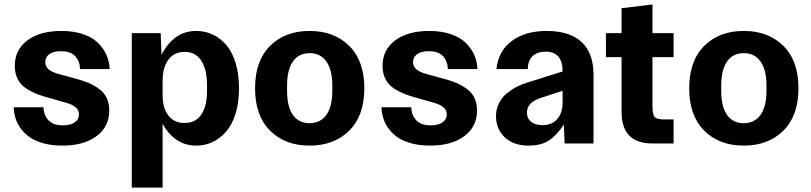

<svg xmlns="http://www.w3.org/2000/svg" viewBox="-20 -650 3674 870"><path d="M200.2 -207Q172.9 -214.4 153.1 -221.7Q133.3 -229 112.1 -241Q90.8 -252.9 77.4 -267.1Q64 -281.2 55.4 -302.7Q46.9 -324.2 46.9 -351.1Q46.9 -424.3 104 -467Q161.1 -509.8 258.8 -509.8Q314 -509.8 356.7 -495.1Q399.4 -480.5 424.6 -455.3Q449.7 -430.2 462.6 -400.4Q475.6 -370.6 477.1 -336.9H342.8Q341.8 -373 320.8 -395.5Q299.8 -418 256.8 -418Q221.7 -418 203.4 -404.5Q185.1 -391.1 185.1 -368.2Q185.1 -330.6 245.1 -314.9L321.8 -293.9Q356.4 -284.7 380.4 -274.7Q404.3 -264.6 427.7 -248Q451.2 -231.4 463.1 -206.8Q475.1 -182.1 475.1 -148.9Q475.1 -76.2 417.5 -33.2Q359.9 9.8 262.2 9.8Q216.3 9.8 179.4 0Q142.6 -9.8 117.9 -26.1Q93.3 -42.5 76.2 -64.9Q59.1 -87.4 51 -112.1Q43 -136.7 42 -164.1H176.8Q178.2 -128.4 199.5 -105.2Q220.7 -82 265.1 -82Q299.8 -82 318.8 -95.7Q337.9 -109.4 337.9 -131.8Q337.9 -169.4 276.9 -185.1Z M577.1 200.2V-500H708L711.9 -401.9Q768.1 -509.8 869.1 -509.8Q908.7 -509.8 943.1 -493.9Q977.5 -478 1004.6 -447Q1031.7 -416 1047.4 -365.5Q1063 -314.9 1063 -250Q1063 -185.5 1047.4 -135Q1031.7 -84.5 1004.6 -53.5Q977.5 -22.5 943.1 -6.3Q908.7 9.8 869.1 9.8Q772 9.8 716.8 -88.9V200.2ZM716.8 -217.8Q716.8 -160.6 742.9 -126.7Q769 -92.8 816.9 -92.8Q865.7 -92.8 891.8 -130.4Q918 -168 918 -237.8V-263.2Q918 -335.9 891.8 -375.5Q865.7 -415 816.9 -415Q769 -415 742.9 -379.4Q716.8 -343.8 716.8 -283.2Z M1562.5 -58.1Q1494.1 9.8 1382.8 9.8Q1271.5 9.8 1203.6 -58.1Q1135.7 -126 1135.7 -250Q1135.7 -374 1203.6 -441.9Q1271.5 -509.8 1382.8 -509.8Q1494.1 -509.8 1562.5 -441.9Q1630.9 -374 1630.9 -250Q1630.9 -126 1562.5 -58.1ZM1280.8 -237.8Q1280.8 -167 1307.1 -129.4Q1333.5 -91.8 1382.8 -91.8Q1432.1 -91.8 1459 -129.6Q1485.8 -167.5 1485.8 -237.8V-263.2Q1485.8 -333 1459 -371.1Q1432.1 -409.2 1382.8 -409.2Q1333.5 -409.2 1307.1 -371.1Q1280.8 -333 1280.8 -263.2Z M1866.7 -207Q1839.4 -214.4 1819.6 -221.7Q1799.8 -229 1778.6 -241Q1757.3 -252.9 1743.9 -267.1Q1730.5 -281.2 1721.9 -302.7Q1713.4 -324.2 1713.4 -351.1Q1713.4 -424.3 1770.5 -467Q1827.6 -509.8 1925.3 -509.8Q1980.5 -509.8 2023.2 -495.1Q2065.9 -480.5 2091.1 -455.3Q2116.2 -430.2 2129.2 -400.4Q2142.1 -370.6 2143.6 -336.9H2009.3Q2008.3 -373 1987.3 -395.5Q1966.3 -418 1923.3 -418Q1888.2 -418 1869.9 -404.5Q1851.6 -391.1 1851.6 -368.2Q1851.6 -330.6 1911.6 -314.9L1988.3 -293.9Q2022.9 -284.7 2046.9 -274.7Q2070.8 -264.6 2094.2 -248Q2117.7 -231.4 2129.6 -206.8Q2141.6 -182.1 2141.6 -148.9Q2141.6 -76.2 2084 -33.2Q2026.4 9.8 1928.7 9.8Q1882.8 9.8 1845.9 0Q1809.1 -9.8 1784.4 -26.1Q1759.8 -42.5 1742.7 -64.9Q1725.6 -87.4 1717.5 -112.1Q1709.5 -136.7 1708.5 -164.1H1843.3Q1844.7 -128.4 1866 -105.2Q1887.2 -82 1931.6 -82Q1966.3 -82 1985.4 -95.7Q2004.4 -109.4 2004.4 -131.8Q2004.4 -169.4 1943.4 -185.1Z M2376.5 9.8Q2305.7 9.8 2266.6 -28.3Q2227.5 -66.4 2227.5 -123Q2227.5 -154.8 2240.5 -181.4Q2253.4 -208 2275.4 -226.1Q2297.4 -244.1 2320.3 -256.1Q2343.3 -268.1 2369.6 -275.9L2529.3 -326.2Q2529.3 -416 2452.6 -416Q2415.5 -416 2393.8 -396.2Q2372.1 -376.5 2371.6 -336.9H2229.5Q2237.8 -418.9 2299.1 -464.4Q2360.4 -509.8 2456.5 -509.8Q2561.5 -509.8 2615.5 -459.5Q2669.4 -409.2 2669.4 -311V0H2538.6L2534.7 -85.9Q2504.9 -38.6 2468.5 -14.4Q2432.1 9.8 2376.5 9.8ZM2367.7 -140.1Q2367.7 -113.3 2386.5 -98.1Q2405.3 -83 2437.5 -83Q2481.4 -83 2505.4 -110.8Q2529.3 -138.7 2529.3 -186V-238.8L2429.7 -206.1Q2367.7 -186 2367.7 -140.1Z M2935.5 0Q2796.4 0 2796.4 -144V-391.1H2725.6V-500H2796.4V-612.8L2936.5 -629.9V-500H3032.2V-391.1H2936.5V-170.9Q2936.5 -130.9 2946.3 -119.9Q2956.1 -108.9 2990.2 -108.9H3032.2V0Z M3529.8 -58.1Q3461.4 9.8 3350.1 9.8Q3238.8 9.8 3170.9 -58.1Q3103 -126 3103 -250Q3103 -374 3170.9 -441.9Q3238.8 -509.8 3350.1 -509.8Q3461.4 -509.8 3529.8 -441.9Q3598.1 -374 3598.1 -250Q3598.1 -126 3529.8 -58.1ZM3248 -237.8Q3248 -167 3274.4 -129.4Q3300.8 -91.8 3350.1 -91.8Q3399.4 -91.8 3426.3 -129.6Q3453.1 -167.5 3453.1 -237.8V-263.2Q3453.1 -333 3426.3 -371.1Q3399.4 -409.2 3350.1 -409.2Q3300.8 -409.2 3274.4 -371.1Q3248 -333 3248 -263.2Z"/></svg>

Font: TASA Orbiter Text
Style: Bold
Weight: 700
Designer: Weizhong Zhang
Version: Version 1.000;Glyphs 3.1.2 (3151)